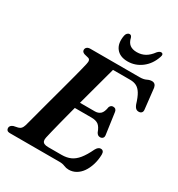

<svg xmlns="http://www.w3.org/2000/svg" viewBox="-210 -1036 1100 1186"><g transform="rotate(30 339.5 -443.0)"><path d="M247.5 -379H419Q442 -379 457.5 -392.5Q473 -406 479 -444.5Q483 -453 488.8 -457Q494.5 -461 502.5 -461Q514 -461 520.2 -455Q526.5 -449 528 -438.5L549 -289Q552 -272.5 545 -264.8Q538 -257 526 -256.5Q516.5 -256.5 510 -261.2Q503.5 -266 499 -274.5Q486.5 -309.5 469 -322.5Q451.5 -335.5 419 -335.5H234.5ZM385 0H33.5Q17 0 11 -6.5Q5 -13 5 -22.5Q5 -32 11.5 -38.8Q18 -45.5 28 -49L58.5 -55.5Q71.5 -59 78.8 -67Q86 -75 91.5 -92.5Q95 -105.5 103 -135.2Q111 -165 121.8 -205.8Q132.5 -246.5 145.2 -293.2Q158 -340 170.8 -387.5Q183.5 -435 195 -478Q206.5 -521 215 -554.5Q223.5 -588 227.5 -606Q232 -624.5 229 -633.8Q226 -643 216 -645.5L188 -652.5Q180.5 -655 174.8 -660Q169 -665 169 -674Q169 -685.5 177.5 -692.8Q186 -700 202 -700H552Q580.5 -700 598 -708.8Q615.5 -717.5 631 -717.5Q657 -717.5 662.5 -688.5L678.5 -545Q681 -530.5 675.2 -522.2Q669.5 -514 658 -512.5Q644.5 -511 635 -517.8Q625.5 -524.5 618 -543.5Q604.5 -588.5 589.5 -613Q574.5 -637.5 555.5 -647.2Q536.5 -657 510.5 -657H387.5Q381.5 -634 371 -596Q360.5 -558 347.8 -510.2Q335 -462.5 321 -410.8Q307 -359 293.5 -308.2Q280 -257.5 268.8 -213Q257.5 -168.5 249.5 -136Q241.5 -103.5 238.5 -89Q235 -74 237.8 -63.8Q240.5 -53.5 250.8 -48.5Q261 -43.5 279.5 -43.5H374.5Q410.5 -43.5 437.8 -55.5Q465 -67.5 488.2 -96Q511.5 -124.5 534.5 -173Q548 -198 566 -198Q589.5 -198 589 -168Q588 -129 577.5 -95.5Q567 -62 549.8 -37.5Q532.5 -13 509 0.5Q485.5 14 458 14Q439.5 14 423.5 7Q407.5 0 385 0ZM459 -825Q491.5 -825 517.5 -839.5Q543.5 -854 566.5 -885.5Q573.5 -893 579.5 -896.5Q585.5 -900 591 -900Q600.5 -900 603.5 -893Q606.5 -886 602 -874Q582.5 -815 538 -781Q493.5 -747 438.5 -747Q383.5 -747 356.8 -781Q330 -815 341 -874Q343.5 -886 350.5 -893Q357.5 -900 367 -900Q373 -900 376.8 -896.5Q380.5 -893 383.5 -885.5Q390.5 -853.5 409.2 -839.2Q428 -825 459 -825Z"/></g></svg>

Font: Fraunces SemiBold
Style: Italic
Weight: 600
Italic angle: -16°
Version: Version 1.000;[b76b70a41]